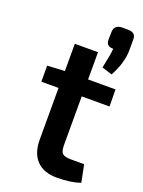

<svg xmlns="http://www.w3.org/2000/svg" viewBox="-150 -854 696 934"><g transform="rotate(20 198.5 -386.5)"><path d="M346 -784Q388 -784 386 -746V-693Q386 -627 345 -552L292 -569Q308 -643 310 -672Q274 -671 273 -704L274 -749Q277 -784 317 -784ZM388 -490 389 -402H245V-150Q245 -118 256 -107Q268 -96 300 -96H369L387 -6Q338 11 265 11Q198 11 161 -27Q125 -65 125 -134V-402H36V-485L126 -490V-631H246V-490Z"/></g></svg>

Font: Taylor Sans Upright Semi Bold
Style: Regular
Weight: 600
Italic angle: -8°
Designer: Natanael Gama
Version: Version 1.001 September 8, 2015